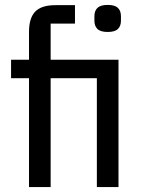

<svg xmlns="http://www.w3.org/2000/svg" viewBox="-20 -761 575 781"><path d="M98 -443H25V-518H98V-631Q98 -688 123.5 -714Q149 -740 205 -740H285V-665H186V-518H462V0H374V-443H186V0H98ZM418 -631Q389 -631 376.5 -643Q364 -655 364 -677V-695Q364 -717 376.5 -729Q389 -741 418 -741Q447 -741 459.5 -729Q472 -717 472 -695V-677Q472 -655 459.5 -643Q447 -631 418 -631Z"/></svg>

Font: IBM Plex Sans Cond Text
Style: Regular
Weight: 450
Width: 3
Designer: Mike Abbink, Paul van der Laan, Pieter van Rosmalen
Foundry: Bold Monday
Version: Version 1.3